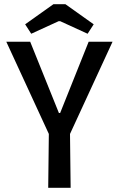

<svg xmlns="http://www.w3.org/2000/svg" viewBox="-20 -896 567 916"><path d="M210 0 213 -257 10 -697H124L261 -357H267L403 -697H517L314 -257L317 0ZM129 -735 100 -780 235 -876H292L427 -780L398 -735L267 -795H260Z"/></svg>

Font: Ruda SemiBold
Style: Regular
Weight: 600
Designer: Mariela Monsalve and Angelina Sanchez
Foundry: Mariela Monsalve and Angelina Sanchez
Version: Version 2.001